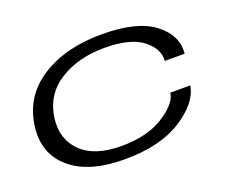

<svg xmlns="http://www.w3.org/2000/svg" viewBox="-112 -864 1259 1050"><g transform="rotate(-20 518.0 -339.0)"><path d="M450 4.5Q240.5 4.5 133.5 -89Q26.5 -182.5 48.5 -338.5Q72 -503.5 213 -592.5Q354 -681.5 563 -681.5Q769 -681.5 867 -606Q965 -530.5 954 -426.5H838.5Q844.5 -495.5 773.8 -551Q703 -606.5 551.5 -606.5Q397 -606.5 289.2 -537.5Q181.5 -468.5 164.5 -338.5Q149 -219.5 225.8 -144.8Q302.5 -70 457 -70Q608 -70 703 -130Q798 -190 808 -253H923.5Q907.5 -155.5 781.8 -75.5Q656 4.5 450 4.5Z"/></g></svg>

Font: Anybody UltraExpanded Regular
Style: Italic
Weight: 400
Width: 9
Italic angle: -10°
Designer: Tyler Finck
Foundry: Etcetera Type Company
Version: Version 1.010; ttfautohint (v1.8.3) -l 8 -r 50 -G 200 -x 14 